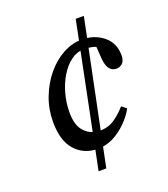

<svg xmlns="http://www.w3.org/2000/svg" viewBox="-122 -693 720 821"><g transform="rotate(-20 238.0 -282.0)"><path d="M75 -223Q75 -281 95 -333.5Q115 -386 148.5 -426.5Q182 -467 224 -490Q266 -513 310 -513Q367 -513 407.5 -480.5Q448 -448 448 -390Q447 -365 435 -355Q423 -345 409 -345Q369 -345 363 -404L358 -477L398 -446Q375 -457 354 -464Q333 -471 304 -471Q273 -471 246 -451Q219 -431 198.5 -397.5Q178 -364 166.5 -322.5Q155 -281 155 -237Q155 -177 183 -148.5Q211 -120 252 -120Q291 -120 320.5 -141Q350 -162 371 -187L393 -170Q365 -120 317 -85Q269 -50 217 -50Q154 -50 114.5 -93.5Q75 -137 75 -223ZM221 41H186L317 -605H354Z"/></g></svg>

Font: Lisu Bosa Medium
Style: Italic
Weight: 500
Italic angle: -19°
Designer: David Morse, Annie Olsen, Victor Gaultney, Frank Grießhammer (Latin)
Foundry: SIL International
Version: Version 2.000